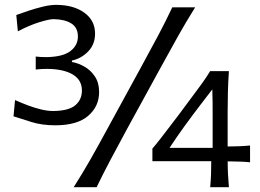

<svg xmlns="http://www.w3.org/2000/svg" viewBox="-20 -780 1084 800"><path d="M209.7 -257.9Q302 -257.9 347.5 -297.4Q393 -336.8 393 -396.2Q393 -435 375.5 -461.2Q358.1 -487.5 332 -502.3Q305.9 -517.2 279.7 -521.6V-527.7Q318.5 -536 347.3 -565.6Q376.1 -595.1 376.1 -640.1Q376.1 -694.8 331.1 -727.3Q286.2 -759.7 213.5 -759.7Q188.7 -759.7 157.8 -752.1Q126.9 -744.5 97.7 -734.8Q68.5 -725.1 47.9 -717.4L54.4 -649.4Q102.1 -674.6 143.5 -687.4Q185 -700.2 203.5 -700.2Q249.8 -699.5 277.2 -682.3Q304.6 -665.1 304.6 -628Q304.6 -590.7 273 -566.9Q241.5 -543.1 174.2 -542Q162.4 -542 151.2 -542.5Q140 -543 128.9 -544.4V-490.3Q140.8 -491.7 152.9 -492.4Q165 -493 177 -493Q245.2 -492.3 283.2 -469.6Q321.3 -446.9 321.3 -402.8Q321.3 -365.2 294.2 -341.8Q267.2 -318.5 202.6 -317.4Q179.4 -317.4 152.8 -323.6Q126.3 -329.8 98.3 -340.2Q70.3 -350.7 42.7 -363L36.3 -295.4Q66 -285.7 110.4 -271.8Q154.7 -257.9 209.7 -257.9ZM287 0H382.6Q410.6 -57.9 440.1 -113.6Q469.6 -169.2 508.5 -241L651.2 -501.6Q692 -575.9 723.7 -632.6Q755.5 -689.3 793.2 -749.5H697.9Q669.4 -689.3 639.3 -632.6Q609.3 -575.9 568.5 -501.6L426.2 -241Q387.3 -169.2 355.6 -113.6Q323.8 -57.9 287 0ZM928.6 -107.7Q952.3 -107.4 977.8 -106.7Q1003.3 -106 1021.9 -103.8V-173.8Q1003.3 -171.7 977.8 -170.7Q952.2 -169.8 928.5 -169.6V-312.4Q928.5 -354.4 929.6 -396.9Q930.7 -439.5 933.8 -483.6H855.5Q841.6 -460.3 824.1 -435.9Q806.7 -411.5 789 -388.2L724.7 -301.7Q707.9 -279.7 687.7 -253.1Q667.6 -226.4 648.4 -201.9Q629.2 -177.3 615 -160.9V-108.3H860.2Q860.1 -77.3 859.3 -52.6Q858.4 -27.9 855.8 0H933.8Q931.3 -27.7 930.1 -52.2Q928.8 -76.8 928.6 -107.7ZM686.4 -163.9Q716.1 -209.2 749.3 -255Q782.6 -300.8 817.2 -345.9L864.6 -407.6Q865.6 -381.1 865.8 -354.4Q866 -327.7 866 -301.2V-163.9Z"/></svg>

Font: Pinar FD VF
Style: Regular
Weight: 300
Designer: Amin Abedi
Version: Version 2.000